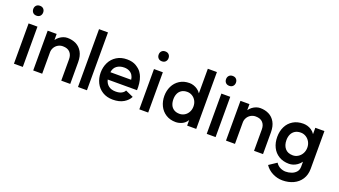

<svg xmlns="http://www.w3.org/2000/svg" viewBox="-76 -1467 4219 2393"><g transform="rotate(20 2033.5 -270.0)"><path d="M194.2 -521V13.2H76.6V-521ZM200.8 -710.8Q200.8 -682.4 183.3 -663.7Q165.9 -645 135.2 -645Q104.5 -645 87.1 -663.6Q69.6 -682.2 69.6 -710.7Q69.6 -739.2 87.1 -757.7Q104.7 -776.2 135.3 -776.2Q166 -776.2 183.4 -757.7Q200.8 -739.1 200.8 -710.8Z M576.8 -399.6Q541.4 -399.6 512 -382.2Q482.6 -364.8 466.1 -335.1Q449.6 -305.4 450.2 -270.8V10.2H331V-517.4H450.2V-437Q467.6 -461.8 491.3 -479.8Q515 -497.8 541.8 -507.6Q568.6 -517.4 594.8 -517.4Q658.8 -517.4 710.2 -491.9Q761.6 -466.4 791.9 -412.6Q822.2 -358.8 822.2 -277.6V10.2H703V-274.8Q703 -331 671.3 -365.3Q639.6 -399.6 576.8 -399.6Z M1044.8 -754V13.2H926V-754Z M1386.2 -412.2Q1327.4 -412.2 1288.7 -383.3Q1250 -354.4 1242.4 -298.2H1516.2H1518.2Q1514.4 -332.4 1498 -357.9Q1481.6 -383.4 1453.1 -397.8Q1424.6 -412.2 1386.2 -412.2ZM1630.8 -201H1242.4Q1254.2 -150.6 1290.1 -122.3Q1326 -94 1386 -94Q1434.2 -94 1464.3 -110.6Q1494.4 -127.2 1504.4 -151L1608.8 -104.2Q1585.4 -54.8 1528.4 -20.8Q1471.4 13.2 1385 13.2Q1306.4 13.2 1248.3 -22.5Q1190.2 -58.2 1160.1 -119.1Q1130 -180 1130 -252.8Q1130 -326.2 1160.1 -387.1Q1190.2 -448 1248.3 -484Q1306.4 -520 1385 -520Q1459 -520 1507.6 -490.1Q1556.2 -460.2 1578.1 -427.8Q1600 -395.4 1605.8 -377L1606.2 -376.6Q1621.8 -337.2 1627.4 -289.9Q1633 -242.6 1630.8 -201Z M1857.2 -521V13.2H1739.6V-521ZM1863.8 -710.8Q1863.8 -682.4 1846.3 -663.7Q1828.9 -645 1798.2 -645Q1767.5 -645 1750.1 -663.6Q1732.6 -682.2 1732.6 -710.7Q1732.6 -739.2 1750.1 -757.7Q1767.7 -776.2 1798.3 -776.2Q1829 -776.2 1846.4 -757.7Q1863.8 -739.1 1863.8 -710.8Z M2361.8 -251Q2361.8 -292.2 2343.7 -325.3Q2325.6 -358.4 2294.8 -377.1Q2264 -395.8 2228.2 -395.8Q2184 -395.8 2154.2 -377Q2124.4 -358.2 2109.8 -325.6Q2095.2 -293 2095.2 -251Q2095.2 -208.4 2109.6 -175.5Q2124 -142.6 2154 -123.8Q2184 -105 2228.2 -105Q2264 -105 2294.8 -123.7Q2325.6 -142.4 2343.7 -175.8Q2361.8 -209.2 2361.8 -251ZM2489.6 0H2369V-73.4Q2341.6 -29.2 2299.9 -10.6Q2258.2 8 2217.4 8Q2142.4 8 2087.4 -27Q2032.4 -62 2003.7 -121Q1975 -180 1975 -251Q1975 -321.4 2003.7 -380.1Q2032.4 -438.8 2087.4 -473.8Q2142.4 -508.8 2217.4 -508.8Q2243 -508.8 2270.5 -500.3Q2298 -491.8 2324.1 -473.9Q2350.2 -456 2369 -428V-754H2489.6Z M2751.2 -521V13.2H2633.6V-521ZM2757.8 -710.8Q2757.8 -682.4 2740.3 -663.7Q2722.9 -645 2692.2 -645Q2661.5 -645 2644.1 -663.6Q2626.6 -682.2 2626.6 -710.7Q2626.6 -739.2 2644.1 -757.7Q2661.7 -776.2 2692.3 -776.2Q2723 -776.2 2740.4 -757.7Q2757.8 -739.1 2757.8 -710.8Z M3133.8 -399.6Q3098.4 -399.6 3069 -382.2Q3039.6 -364.8 3023.1 -335.1Q3006.6 -305.4 3007.2 -270.8V10.2H2888V-517.4H3007.2V-437Q3024.6 -461.8 3048.3 -479.8Q3072 -497.8 3098.8 -507.6Q3125.6 -517.4 3151.8 -517.4Q3215.8 -517.4 3267.2 -491.9Q3318.6 -466.4 3348.9 -412.6Q3379.2 -358.8 3379.2 -277.6V10.2H3260V-274.8Q3260 -331 3228.3 -365.3Q3196.6 -399.6 3133.8 -399.6Z M3870.6 -253.6Q3870.6 -295 3851.8 -329.2Q3833 -363.4 3800.9 -383.1Q3768.8 -402.8 3731.8 -402.8Q3686.2 -402.8 3655.2 -383.3Q3624.2 -363.8 3608.9 -330.4Q3593.6 -297 3593.6 -253.6Q3593.6 -185.6 3628.8 -143.8Q3664 -102 3731.8 -102Q3768.8 -102 3800.9 -122Q3833 -142 3851.8 -176.6Q3870.6 -211.2 3870.6 -253.6ZM3717 235.6Q3647 235.6 3584.1 203.6Q3521.2 171.6 3484.8 116.2L3586.4 48.6Q3610.6 86 3646.2 102.7Q3681.8 119.4 3717 119.4Q3755 119.4 3792.4 106.6Q3829.8 93.8 3854.5 66.4Q3879.2 39 3879.6 -5V-70.8Q3857.6 -40.4 3830.1 -21.6Q3802.6 -2.8 3775.5 5.4Q3748.4 13.6 3723 13.6Q3645 13.6 3588.2 -20.9Q3531.4 -55.4 3501.7 -115.7Q3472 -176 3472 -253Q3472 -329 3501.7 -389.1Q3531.4 -449.2 3588.2 -483.7Q3645 -518.2 3723 -518.2Q3748.4 -518.2 3776.7 -510.9Q3805 -503.6 3832.6 -485.2Q3860.2 -466.8 3879.6 -436.6V-521H4000.2V-19.6Q3999.8 60.8 3962.2 118.4Q3924.6 176 3860.2 205.8Q3795.8 235.6 3717 235.6Z"/></g></svg>

Font: SUIT Variable
Style: Regular
Weight: 400
Designer: Sunn Youn; Korean Glyphs from Source Han Sans (Sandoll Communications; Soo-young Jang, Joo-yeon Kang)
Foundry: Sunn
Version: Version 1.150;FEAKit 1.0